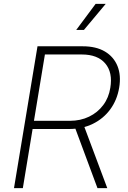

<svg xmlns="http://www.w3.org/2000/svg" viewBox="-20 -965 655 985"><path d="M51.8 0 172.4 -727.5H404.8Q473.1 -727.5 518.3 -700.7Q563.5 -673.8 582.8 -626Q602.1 -578.1 591.3 -514.6Q580.6 -451.7 545.7 -404.1Q510.7 -356.4 456.5 -329.8Q402.3 -303.2 334.5 -303.2H126.5L133.8 -345.2H338.4Q393.1 -345.2 437 -366.5Q481 -387.7 509.5 -425.8Q538.1 -463.9 545.9 -514.6Q559.1 -593.3 520 -639.4Q481 -685.5 399.4 -685.5H210.4L97.2 0ZM480 0 357.4 -330.1H406.7L530.3 0ZM371.1 -811.5 470.7 -945.3H522.5L410.6 -811.5Z"/></svg>

Font: Inter 20pt ExtraLight
Style: Italic
Weight: 250
Italic angle: -9.3988°
Version: Version 4.001;git-66647c0bb